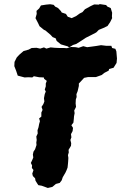

<svg xmlns="http://www.w3.org/2000/svg" viewBox="-20 -910 600 952"><path d="M217 22 201 16 187 11 170 8 166 2 156 -14 154 -26 143 -37 140 -49 146 -67 138 -77 139 -90 133 -102 140 -117 145 -129 143 -144 146 -158 154 -170 161 -191 160 -203 162 -216 160 -233 167 -248 166 -264 171 -279 174 -295 178 -309 174 -323 185 -332V-352L191 -365L186 -380L195 -394L200 -407L198 -423L202 -444L207 -456L202 -466L207 -482V-496L212 -509L199 -519L197 -526L174 -527L148 -532L140 -526L121 -527L102 -526L68 -535L64 -547L60 -559L51 -582L52 -603L63 -625L75 -638L83 -645L97 -657L122 -664L137 -672L161 -673L179 -669L198 -675L210 -669L231 -675L252 -673L275 -672H297L312 -671L332 -677L355 -676L370 -673L393 -681L412 -676L435 -679L457 -682L481 -686L506 -683H532L536 -672L552 -668L557 -655L559 -631L560 -620L558 -598L543 -574L521 -568L519 -560L498 -549L484 -538L456 -528H441H417L397 -524L387 -513L371 -496V-484L368 -471L365 -458L359 -443L360 -429L356 -417L355 -397L357 -380L348 -362L350 -349L347 -333L346 -320L344 -302L334 -289L342 -276L340 -260L332 -245L334 -229L329 -216L333 -200L332 -187L320 -167L321 -154L317 -141L319 -127L318 -110L317 -98L315 -79L310 -66L304 -53L298 -43L291 -31L286 -16L276 -3L257 2L243 14L239 17ZM323 -675 316 -680 282 -690 261 -707 256 -720 241 -726 231 -737 205 -759 198 -762 176 -780 169 -795 156 -820 162 -841 161 -856 174 -868 183 -883 208 -887 229 -889 246 -886 254 -877 268 -870 282 -855 286 -848 307 -841 316 -827 335 -820 357 -830 375 -843 389 -850 401 -864 430 -880 447 -888 472 -887 473 -890 506 -885 513 -877 529 -870 536 -847 535 -829 536 -820 526 -800 513 -781 492 -771 470 -762 457 -749 432 -736 406 -723 391 -713 358 -692 342 -687Z"/></svg>

Font: Winky Rough
Style: Bold Italic
Weight: 700
Italic angle: -8.97852°
Designer: Simon Atzbach
Foundry: typofactur
Version: Version 1.206; ttfautohint (v1.8.4.7-5d5b)